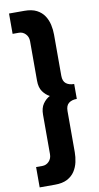

<svg xmlns="http://www.w3.org/2000/svg" viewBox="-117 -909 631 1218"><g transform="rotate(-10 198.0 -300.0)"><path d="M35 260V129H75.5Q100.5 129 118.2 110.5Q136 92 136 63.5V-190.5Q136 -233.5 154.5 -260Q173 -286.5 199 -300Q173 -313.5 154.5 -339.5Q136 -365.5 136 -409.5V-663.5Q136 -692 118.2 -710.5Q100.5 -729 75.5 -729H35V-860H134Q182 -860 213 -843.8Q244 -827.5 261.5 -800.8Q279 -774 286 -742Q293 -710 293 -679V-413.5Q293 -378.5 312.5 -363.2Q332 -348 364.5 -348V-252Q332 -252 312.5 -236.8Q293 -221.5 293 -186.5V79Q293 110 286 142Q279 174 261.5 200.8Q244 227.5 213 243.8Q182 260 134 260Z"/></g></svg>

Font: Spartan Thin ExtraBold
Style: Regular
Weight: 800
Version: Version 1.004